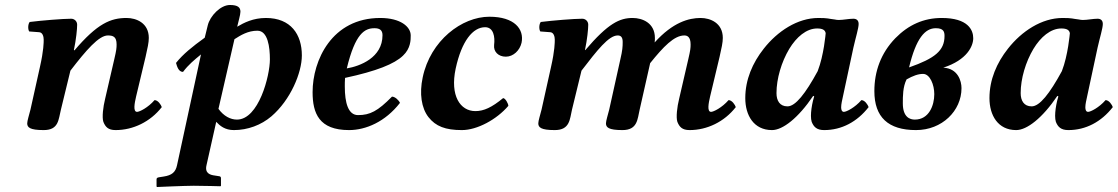

<svg xmlns="http://www.w3.org/2000/svg" viewBox="-20 -511 4477 769"><path d="M140 -243 102 -72C97 -52 89 -27 89 -17C89 -1 99 10 155 10C216 10 214 -33 224 -72L262 -228C325 -310 376 -369 412 -369C433 -369 447 -364 447 -333C447 -319 446 -309 438 -275L401 -115C393 -83 388 -41 394 -23C402 -3 413 10 443 10C513 10 582 -23 628 -82C625 -91 613 -110 599 -110C573 -80 539 -63 529 -63C512 -63 519 -98 525 -124L563 -283C571 -318 576 -341 576 -359C576 -419 526 -439 487 -439C423 -439 370 -417 278 -309L276 -311C285 -353 289 -395 289 -412C289 -426 278 -436 265 -436C233 -436 146 -429 99 -423C92 -415 91 -394 97 -385L137 -382C151 -381 155 -364 155 -352C155 -341 155 -309 140 -243Z M930 -404C934 -422 943 -452 943 -464C943 -481 933 -491 901 -491C863 -491 821 -447 812 -409L800 -360C750 -324 713 -294 685 -259C689 -245 695 -223 713 -223C735 -252 757 -270 785 -293L689 151C683 179 668 191 636 196L617 199C612 200 607 201 607 207V236L609 238C609 238 720 233 756 233C795 233 863 235 863 235L865 233V203C865 198 863 196 859 195L840 192C825 190 799 185 807 151L846 -23C861 -7 881 10 917 10C972 10 1026 -10 1067 -45C1144 -111 1189 -220 1189 -289C1189 -373 1145 -439 1045 -439C994 -439 957 -420 930 -404ZM1061 -273C1061 -207 1016 -32 929 -32C903 -32 876 -46 855 -75L919 -354C944 -370 973 -388 1011 -388C1053 -388 1061 -322 1061 -273Z M1362 -199C1488 -226 1560 -255 1594 -288C1625 -317 1625 -351 1625 -369C1625 -404 1584 -439 1503 -439C1309 -439 1232 -269 1232 -142C1232 -57 1258 10 1378 10C1445 10 1523 -23 1582 -99C1577 -110 1562 -124 1550 -124C1493 -66 1462 -50 1414 -50C1375 -50 1361 -98 1361 -165C1361 -170 1361 -191 1362 -199ZM1512 -370C1512 -280 1422 -246 1369 -237C1403 -378 1441 -398 1480 -398C1501 -398 1512 -390 1512 -370Z M2016 -87C2016 -96 2004 -118 1995 -118C1950 -81 1918 -66 1884 -66C1823 -66 1782 -128 1805 -236C1829 -347 1874 -402 1923 -402C1957 -402 1963 -363 1959 -331C1956 -304 1976 -284 2006 -284C2036 -284 2062 -309 2069 -340C2080 -394 2041 -444 1940 -444C1830 -444 1704 -349 1673 -201C1659 -136 1668 -78 1696 -42C1725 -5 1764 10 1830 10C1891 10 1969 -32 2016 -87Z M2187 -243 2149 -72C2144 -52 2136 -27 2136 -17C2136 -1 2146 10 2202 10C2263 10 2262 -34 2271 -72L2309 -228C2372 -310 2418 -369 2454 -369C2465 -369 2474 -364 2474 -343C2474 -324 2473 -309 2465 -275L2420 -72C2415 -52 2407 -27 2407 -17C2407 -1 2417 10 2473 10C2534 10 2533 -34 2542 -72L2584 -258C2637 -324 2680 -369 2721 -369C2732 -369 2746 -364 2746 -333C2746 -319 2745 -309 2737 -275L2700 -115C2692 -83 2687 -41 2693 -23C2701 -3 2712 10 2742 10C2812 10 2881 -23 2927 -82C2924 -91 2912 -110 2898 -110C2872 -80 2838 -63 2828 -63C2811 -63 2818 -98 2824 -124L2862 -283C2870 -318 2875 -341 2875 -359C2875 -419 2825 -439 2786 -439C2739 -439 2675 -422 2602 -341C2603 -347 2603 -353 2603 -359C2603 -419 2553 -439 2514 -439C2462 -439 2416 -418 2324 -310L2323 -311C2332 -353 2336 -395 2336 -412C2336 -426 2325 -436 2312 -436C2280 -436 2193 -429 2146 -423C2139 -415 2138 -394 2144 -385L2184 -382C2198 -381 2202 -364 2202 -352C2202 -341 2202 -309 2187 -243Z M3398 -436C3380 -436 3357 -431 3339 -431C3333 -431 3328 -432 3323 -433C3296 -436 3298 -439 3258 -439C3174 -439 3094 -386 3039 -316C2994 -259 2965 -192 2965 -118C2965 -49 2999 10 3072 10C3115 10 3177 -38 3237 -127L3241 -125L3236 -107C3231 -86 3228 -64 3228 -47C3228 -38 3229 -29 3231 -23C3239 -3 3251 10 3281 10C3351 10 3413 -23 3459 -82C3456 -91 3444 -110 3430 -110C3404 -80 3370 -63 3360 -63C3352 -63 3349 -71 3349 -81C3349 -94 3353 -110 3356 -124L3398 -320C3407 -360 3419 -398 3419 -415C3419 -429 3411 -436 3398 -436ZM3255 -226C3206 -136 3166 -85 3134 -85C3103 -85 3090 -108 3090 -138C3090 -196 3110 -263 3141 -315C3170 -363 3210 -397 3253 -397C3274 -397 3285 -391 3287 -378C3287 -378 3280 -290 3255 -226Z M3752 -439C3680 -439 3619 -412 3566 -358C3508 -298 3482 -225 3482 -146C3482 -42 3537 10 3649 10C3753 10 3831 -67 3831 -158C3831 -186 3817 -237 3758 -240C3854 -271 3878 -327 3878 -358C3878 -391 3857 -439 3752 -439ZM3722 -134C3722 -89 3701 -32 3644 -32C3625 -32 3596 -41 3596 -97C3596 -126 3596 -163 3611 -193C3636 -207 3657 -215 3677 -215C3705 -215 3722 -171 3722 -134ZM3763 -367C3763 -308 3724 -277 3621 -241C3649 -358 3685 -398 3728 -398C3759 -398 3763 -384 3763 -367Z M4376 -436C4358 -436 4335 -431 4317 -431C4311 -431 4306 -432 4301 -433C4274 -436 4276 -439 4236 -439C4152 -439 4072 -386 4017 -316C3972 -259 3943 -192 3943 -118C3943 -49 3977 10 4050 10C4093 10 4155 -38 4215 -127L4219 -125L4214 -107C4209 -86 4206 -64 4206 -47C4206 -38 4207 -29 4209 -23C4217 -3 4229 10 4259 10C4329 10 4391 -23 4437 -82C4434 -91 4422 -110 4408 -110C4382 -80 4348 -63 4338 -63C4330 -63 4327 -71 4327 -81C4327 -94 4331 -110 4334 -124L4376 -320C4385 -360 4397 -398 4397 -415C4397 -429 4389 -436 4376 -436ZM4233 -226C4184 -136 4144 -85 4112 -85C4081 -85 4068 -108 4068 -138C4068 -196 4088 -263 4119 -315C4148 -363 4188 -397 4231 -397C4252 -397 4263 -391 4265 -378C4265 -378 4258 -290 4233 -226Z"/></svg>

Font: Libertinus Serif
Style: Bold Italic
Weight: 700
Italic angle: -12°
Designer: Philipp H. Poll, Khaled Hosny
Foundry: Caleb Maclennan
Version: Version 7.050;RELEASE